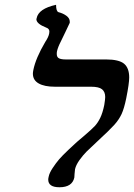

<svg xmlns="http://www.w3.org/2000/svg" viewBox="-20 -770 559 801"><path d="M217.8 -556.2Q216.8 -552.2 216.8 -544.9Q216.8 -531.2 226.3 -526.6Q235.8 -522 253.9 -522H421.9Q476.1 -522 497.6 -504.2Q519 -486.3 519 -446.8Q519 -421.9 506.8 -360.8Q498 -317.4 487.1 -293.9Q476.1 -270.5 457 -249.3Q438 -228 387.2 -181.2Q355.5 -151.9 341.3 -137.7Q326.2 -122.6 311.5 -102.1Q296.9 -81.5 293 -64Q291 -46.4 291 -43.9Q291 -40.5 290.5 -35.2Q290 -29.8 290 -28.8Q280.8 11.2 228 11.2Q181.2 11.2 181.2 -21Q181.2 -25.4 183.1 -33.2Q186 -48.3 199.7 -69.1Q213.4 -89.8 226.8 -105.5Q240.2 -121.1 266.1 -145.5L300.8 -177.7L333 -205.1Q363.3 -231 375.7 -244.4Q388.2 -257.8 398.2 -278.3Q408.2 -298.8 415 -332Q418.9 -356.4 418.9 -365.2Q418.9 -386.7 405.8 -397.5Q392.6 -408.2 359.9 -408.2H209Q165.5 -408.2 141.4 -421.9Q117.2 -435.5 117.2 -462.9Q117.2 -468.3 119.1 -478Q128.9 -527.3 168.9 -595.2Q182.1 -614.7 185.1 -629.9Q186 -632.8 186 -638.2Q186 -650.4 172.9 -654.8Q131.8 -670.9 131.8 -689.9Q131.8 -690.4 132.3 -691.7Q132.8 -692.9 132.8 -693.8Q140.6 -733.9 213.9 -750Q213.9 -722.7 224.1 -719.2Q243.2 -714.4 257.1 -704.1Q271 -693.8 271 -680.2V-674.8Q270 -672.4 253.9 -638.7Q238.8 -606.9 233.9 -597.2Q221.7 -573.7 217.8 -556.2Z"/></svg>

Font: Linux Libertine G
Style: Semibold Italic
Weight: 600
Italic angle: -11.5°
Designer: Philipp H. Poll
Foundry: Philipp H. Poll
Version: Version 5.1.1